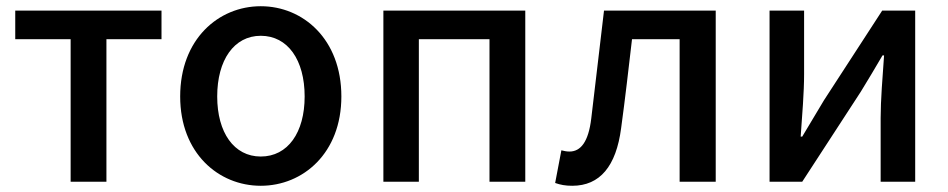

<svg xmlns="http://www.w3.org/2000/svg" viewBox="-20 -584 3047 617"><path d="M207 0H322V-458H499V-550H29V-458H207Z M818 13C954 13 1077 -92 1077 -274C1077 -458 954 -564 818 -564C682 -564 559 -458 559 -274C559 -92 682 13 818 13ZM818 -81C732 -81 678 -158 678 -274C678 -391 732 -469 818 -469C905 -469 959 -391 959 -274C959 -158 905 -81 818 -81Z M1212 0H1326V-458H1553V0H1668V-550H1212Z M1819 13C1908 13 1960 -50 1976 -172C1989 -267 2000 -364 2011 -458H2164V0H2280V-550H1921C1907 -434 1894 -318 1880 -203C1871 -128 1846 -97 1810 -97C1800 -97 1792 -99 1784 -101L1764 4C1781 10 1797 13 1819 13Z M2453 0H2558L2746 -289C2766 -321 2796 -372 2816 -406H2821C2816 -335 2810 -262 2810 -205V0H2921V-550H2815L2628 -262C2609 -229 2577 -178 2558 -145H2553C2558 -215 2564 -288 2564 -345V-550H2453Z"/></svg>

Font: Source Han Sans KR Medium
Style: Regular
Weight: 500
Designer: Ryoko NISHIZUKA (kana & ideographs); Paul D. Hunt (Latin, Greek & Cyrillic); Wenlong ZHANG (bopomofo); Sandoll Communica
Foundry: Adobe Systems Incorporated
Version: Version 1.001;PS 1.001;hotconv 1.0.78;makeotf.lib2.5.61930